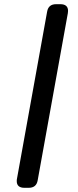

<svg xmlns="http://www.w3.org/2000/svg" viewBox="-20 -798 372 917"><path d="M60 67Q60 99 97 99H117Q154 99 160 63L304 -735Q305 -738 305 -746Q305 -778 268 -778H248Q211 -778 205 -742L61 56Q60 59 60 67Z"/></svg>

Font: WDXL Lubrifont SC
Style: Regular
Weight: 400
Designer: [WDXL Lubrifont] Copyright 2020-2022 (c) NightFurySL2001, Skr-ZERO; [ZCOOL QingKe HuangYou] Copyright 2018-2022 (c) The 
Version: Version 2.001;hotconv 1.1.1;makeotfexe 2.6.0